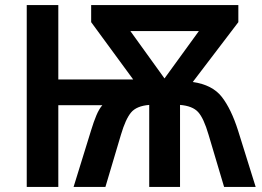

<svg xmlns="http://www.w3.org/2000/svg" viewBox="-20 -734 1030 754"><path d="M761 -612 626 -426 492 -612ZM916 -714H338V-647L503 -422H209V-714H85V0H209V-321H382Q369 -306 358.5 -281Q348 -256 338 -223L269 0H394L455 -205Q473 -266 494.5 -292Q516 -318 566 -322V0H687V-322Q736 -318 758 -294Q780 -270 799 -205L860 0H984L915 -221Q888 -306 851 -353.5Q814 -401 737 -412L916 -647Z"/></svg>

Font: Noto Sans Display Medium
Style: Regular
Weight: 500
Designer: Monotype Design Team
Foundry: Monotype Imaging Inc.
Version: Version 1.900